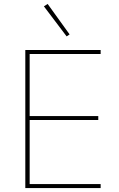

<svg xmlns="http://www.w3.org/2000/svg" viewBox="-20 -951 601 971"><path d="M108 0V-698H489V-678H130V-364H477V-344H130V-20H489V0ZM202 -919 221 -931 332 -777 317 -767Z"/></svg>

Font: IBM Plex Sans Hebrew Thin
Style: Regular
Weight: 100
Designer: Mike Abbink, Paul van der Laan, Pieter van Rosmalen, Yanek Iontef
Foundry: Bold Monday
Version: Version 1.2